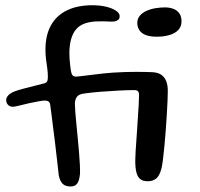

<svg xmlns="http://www.w3.org/2000/svg" viewBox="-20 -662 745 714"><path d="M243 31.5Q223 31.5 213 21.5Q203 11.5 198.5 -10Q197.5 -22 195 -42Q192.5 -62 189.8 -87Q187 -112 183.8 -138.5Q180.5 -165 177.2 -190.2Q174 -215.5 171.5 -236.2Q169 -257 167 -270Q166 -280 161 -284Q156 -288 146.5 -288Q139 -288 125.2 -285.5Q111.5 -283 87.5 -278Q63 -272.5 49.2 -268.8Q35.5 -265 27 -265Q17 -265 10 -272Q3 -279 3 -290Q3 -299 10.8 -307.5Q18.5 -316 35.5 -322.5Q44 -326 65.5 -331.8Q87 -337.5 110 -343.2Q133 -349 146.5 -352.5Q152.5 -354.5 155.2 -359.5Q158 -364.5 158 -375.5Q158 -391.5 155.8 -407.8Q153.5 -424 151.2 -441Q149 -458 149 -477Q149 -531 169.5 -567.8Q190 -604.5 229 -623.5Q268 -642.5 323.5 -642.5Q352 -642.5 374.8 -637Q397.5 -631.5 411.2 -622.2Q425 -613 425 -602Q425 -593.5 420.2 -589Q415.5 -584.5 407.5 -582.5Q398 -581 382.8 -582Q367.5 -583 347.5 -582.5Q287.5 -582.5 262.8 -552.8Q238 -523 238 -463.5Q238 -454 238.8 -442.8Q239.5 -431.5 240.8 -420.5Q242 -409.5 243.5 -400Q245.5 -386.5 250 -381.8Q254.5 -377 262.5 -377Q265.5 -377 280.8 -378.8Q296 -380.5 317.5 -383.2Q339 -386 361.2 -388.5Q383.5 -391 400.5 -392Q450 -395 489.8 -394.8Q529.5 -394.5 548.5 -393.5Q569 -392 581 -383Q593 -374 598.5 -359.2Q604 -344.5 604 -324.5Q604 -310.5 603 -286.5Q602 -262.5 600.2 -234Q598.5 -205.5 596.2 -175Q594 -144.5 591.2 -116.5Q588.5 -88.5 585.8 -66.8Q583 -45 580 -34Q573 -7.5 560.5 2.2Q548 12 529.5 12Q512.5 12 502.2 4.5Q492 -3 487.5 -20Q483 -37 483 -64Q483 -78 484.2 -97Q485.5 -116 487 -137.8Q488.5 -159.5 490 -182.8Q491.5 -206 493 -229Q494.5 -252 495.8 -272.5Q497 -293 497 -309Q497 -319 492.8 -323Q488.5 -327 479 -327Q456 -327 422 -325.2Q388 -323.5 353.8 -320.8Q319.5 -318 295 -314.5Q272.5 -312 265.5 -301.2Q258.5 -290.5 258.5 -276.5Q258.5 -265.5 260 -245.8Q261.5 -226 264 -201.2Q266.5 -176.5 269 -149.5Q271.5 -122.5 273.8 -96.8Q276 -71 277 -50Q278 -29 277.5 -15.5Q275 10.5 266.8 21Q258.5 31.5 243 31.5ZM563 -525.5Q535.5 -525.5 519.5 -532.8Q503.5 -540 497 -551.8Q490.5 -563.5 490.5 -576.5Q490.5 -592 499.8 -603.2Q509 -614.5 524.5 -621.5Q540 -628.5 558.2 -631.5Q576.5 -634.5 593.5 -634.5Q610.5 -634.5 624.5 -629.2Q638.5 -624 646.8 -612.5Q655 -601 655 -582.5Q655 -563 642.8 -550.2Q630.5 -537.5 609.5 -531.5Q588.5 -525.5 563 -525.5Z"/></svg>

Font: Gluten Light
Style: Regular
Weight: 300
Designer: Tyler Finck
Foundry: Etcetera Type Company
Version: Version 1.300